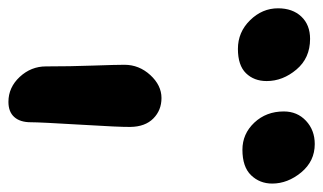

<svg xmlns="http://www.w3.org/2000/svg" viewBox="-236 -587 774 460"><g transform="rotate(90 151.0 -357.0)"><path d="M279.8 -550.8Q241.7 -550.8 214.8 -579.3Q188 -607.9 188 -649.9Q188 -682.1 210.4 -703.1Q232.9 -724.1 266.1 -724.1Q307.1 -724.1 334 -691.7Q360.8 -659.2 360.8 -622.1Q360.8 -592.3 340.8 -571.5Q320.8 -550.8 279.8 -550.8ZM38.1 -540Q-2 -540 -30.5 -569.1Q-59.1 -598.1 -59.1 -636.2Q-59.1 -670.9 -39.3 -691.9Q-19.5 -712.9 14.2 -712.9Q60.1 -712.9 87.6 -680.2Q115.2 -647.5 115.2 -608.9Q115.2 -578.6 96.4 -559.3Q77.6 -540 38.1 -540ZM165 9.8Q130.4 9.8 105.2 -17.3Q80.1 -44.4 80.1 -80.1Q80.1 -138.7 78.1 -193.6Q76.2 -248.5 76.2 -268.1Q76.2 -303.2 100.8 -330.1Q125.5 -356.9 155.8 -356.9Q185.1 -356.9 204.8 -337.4Q224.6 -317.9 225.1 -282.2Q225.6 -259.8 219.7 -162.8Q213.9 -65.9 213.9 -43.9Q213.9 -18.1 201.4 -4.2Q189 9.8 165 9.8Z"/></g></svg>

Font: Shantell Sans Irregular
Style: Regular
Weight: 600
Designer: Stephen Nixon, Anya Danilova, Shantell Martin
Foundry: Arrow Type
Version: Version 1.006;[9816181b4]